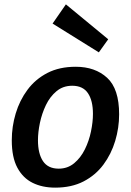

<svg xmlns="http://www.w3.org/2000/svg" viewBox="-20 -849 599 880"><path d="M327 -543Q416 -543 471 -492.5Q526 -442 526 -325Q526 -263 508 -203Q490 -143 454 -94.5Q418 -46 363 -17.5Q308 11 233 11Q174 11 129.5 -11Q85 -33 59.5 -80.5Q34 -128 34 -206Q34 -269 52 -329Q70 -389 106 -437.5Q142 -486 197 -514.5Q252 -543 327 -543ZM311 -456Q269 -456 239 -431Q209 -406 190.5 -367.5Q172 -329 163 -286Q154 -243 154 -206Q154 -145 177 -110.5Q200 -76 249 -76Q290 -76 320 -101Q350 -126 369 -164.5Q388 -203 397 -246.5Q406 -290 406 -327Q406 -388 383 -422Q360 -456 311 -456ZM282 -829 476 -669 433 -609 221 -741Z"/></svg>

Font: Bitter SemiBold
Style: Italic
Weight: 600
Italic angle: -9°
Designer: Sol Matas, and Bitter project Authors
Foundry: Sol Matas
Version: Version 2.001